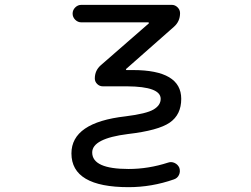

<svg xmlns="http://www.w3.org/2000/svg" viewBox="-20 -567 1040 794"><path d="M316.4 -474.6Q301.8 -474.6 291 -485.4Q280.3 -496.1 280.3 -510.7Q280.3 -525.4 291 -536.1Q301.8 -546.9 316.4 -546.9H690.4Q704.1 -546.9 714.4 -536.6Q724.6 -526.4 724.6 -512.7Q724.6 -478.5 699.2 -456.1L502 -282.2Q500 -281.2 501 -279.3Q502 -277.3 502.9 -277.3H529.3Q729.5 -277.3 729.5 -158.2Q729.5 -92.8 682.1 -60.1Q634.8 -27.3 508.8 -12.7Q361.3 5.9 361.3 63.5Q361.3 131.8 511.7 131.8Q593.8 131.8 674.8 105.5Q688.5 100.6 702.1 106.9Q715.8 113.3 721.7 127Q726.6 142.6 720.2 156.2Q713.9 169.9 699.2 174.8Q607.4 207 511.7 207Q275.4 207 275.4 67.4Q275.4 -60.5 499 -85.9Q585.9 -96.7 615.2 -114.3Q644.5 -131.8 644.5 -158.2Q644.5 -209 505.9 -210H405.3Q391.6 -210 381.8 -219.7Q372.1 -229.5 372.1 -242.2Q372.1 -275.4 396.5 -296.9L594.7 -469.7Q596.7 -470.7 595.7 -472.7Q594.7 -474.6 592.8 -474.6Z"/></svg>

Font: Rounded Mgen+ 2m regular
Style: Regular
Weight: 400
Designer: [Source Han Sans]
Ryoko NISHIZUKA  (kana & ideographs); Paul D. Hunt (Latin, Greek & Cyrillic); Wenlong ZHANG  (bopomofo
Version: Version 1.059.20150602